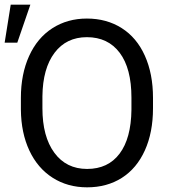

<svg xmlns="http://www.w3.org/2000/svg" viewBox="-23 -801 740 831"><path d="M639.2 -332.5Q639.2 -228 604 -150.1Q568.8 -72.3 504.4 -31.2Q439.9 9.8 354 9.8Q270 9.8 205.1 -31.5Q140.1 -72.8 104.2 -149.2Q68.4 -225.6 67.4 -326.2V-377.4Q67.4 -480 103 -558.6Q138.7 -637.2 203.9 -679Q269 -720.7 353 -720.7Q438.5 -720.7 503.7 -679.4Q568.8 -638.2 604 -559.8Q639.2 -481.4 639.2 -377.4ZM545.9 -378.4Q545.9 -504.9 495.1 -572.5Q444.3 -640.1 353 -640.1Q264.2 -640.1 213.1 -572.5Q162.1 -504.9 160.6 -384.8V-332.5Q160.6 -210 212.2 -139.9Q263.7 -69.8 354 -69.8Q444.8 -69.8 494.6 -136Q544.4 -202.1 545.9 -325.7ZM23.4 -780.8H108.4L51.8 -616.2H-2.9Z"/></svg>

Font: Noboto
Style: Regular
Weight: 400
Designer: Google
Version: Version 2.001101; 2014